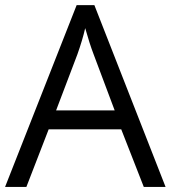

<svg xmlns="http://www.w3.org/2000/svg" viewBox="-20 -737 673 757"><path d="M546.9 0 458 -227.1H171.9L84 0H0L282.2 -716.8H352.1L632.8 0ZM432.1 -301.8 349.1 -522.9Q333 -564.9 315.9 -626Q305.2 -579.1 285.2 -522.9L201.2 -301.8Z"/></svg>

Font: Sahel FD
Style: FD
Weight: 400
Foundry: Saber Rastikerdar (saber.rastikerdar@gmail.com)
Version: Version 3.3.1